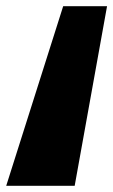

<svg xmlns="http://www.w3.org/2000/svg" viewBox="-34 -597 364 617"><path d="M310 -577H169L-14 0H206Z"/></svg>

Font: Hussar Milosc
Style: Bold
Weight: 700
Foundry: Cannot Into Space Fonts
Version: Version 1.02